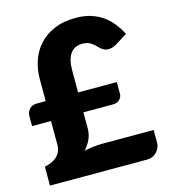

<svg xmlns="http://www.w3.org/2000/svg" viewBox="-110 -823 800 910"><g transform="rotate(-15 290.0 -368.0)"><path d="M13.5 -342.5Q13.5 -362.5 26.2 -377.2Q39 -392 64.5 -392H106.5V-500Q106.5 -547.5 121 -590.2Q135.5 -633 165.2 -665.5Q195 -698 239.8 -717.2Q284.5 -736.5 345.5 -736.5Q386 -736.5 418.8 -726.2Q451.5 -716 477.2 -697.8Q503 -679.5 522.5 -654.8Q542 -630 556.5 -601.5L494.5 -562.5Q473.5 -551.5 453.8 -552.8Q434 -554 417.5 -571.5Q398.5 -591 383 -600.5Q367.5 -610 345.5 -610Q305 -610 285.2 -581.8Q265.5 -553.5 265.5 -500.5V-392H455.5V-333Q455.5 -325.5 452.2 -318.8Q449 -312 443.2 -306.5Q437.5 -301 429.8 -297.8Q422 -294.5 412.5 -294.5H265.5V-216.5Q265.5 -186.5 254.2 -162.2Q243 -138 224 -117Q246.5 -122 269 -124.8Q291.5 -127.5 314.5 -127.5H565.5V-64Q565.5 -53 560.8 -41.5Q556 -30 547.5 -20.8Q539 -11.5 526.8 -5.8Q514.5 0 499.5 0H22.5V-93Q39 -96 54.2 -102.5Q69.5 -109 81 -119Q92.5 -129 99.5 -143Q106.5 -157 106.5 -175.5V-294.5H13.5Z"/></g></svg>

Font: Lato 2
Style: Regular
Weight: 900
Designer: Lukasz Dziedzic with Adam Twardoch and Botio Nikoltchev
Foundry: tyPoland Lukasz Dziedzic
Version: Version 2.015; 2015-08-06; http://www.latofonts.com/